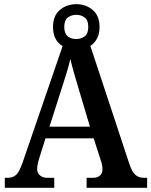

<svg xmlns="http://www.w3.org/2000/svg" viewBox="-20 -900 725 920"><path d="M3 0V-48H16Q42 -48 57.5 -62.5Q73 -77 89 -123L280 -679Q259 -691 246.5 -714Q234 -737 234 -771Q234 -824 266.5 -852Q299 -880 346 -880Q392 -880 424.5 -852Q457 -824 457 -771Q457 -738 445 -715.5Q433 -693 413 -680L601 -111Q614 -74 630 -61Q646 -48 670 -48H685V0H395V-48H427Q445 -48 458 -58Q471 -68 471 -89Q471 -99 468.5 -111.5Q466 -124 462 -134L429 -237H198L169 -145Q165 -133 161.5 -117.5Q158 -102 158 -90Q158 -70 172 -59Q186 -48 206 -48H240V0ZM346 -713Q369 -713 386 -726Q403 -739 403 -771Q403 -803 386 -816Q369 -829 346 -829Q322 -829 305 -816Q288 -803 288 -771Q288 -740 304 -726.5Q320 -713 346 -713ZM217 -293H411L360 -464Q348 -503 336.5 -543.5Q325 -584 317 -617Q310 -586 298 -547Q286 -508 274 -471Z"/></svg>

Font: Noto Serif Hebrew SemiCondensed SemiBold
Style: Regular
Weight: 600
Width: 4
Designer: Monotype Design Team
Foundry: Monotype Imaging Inc.
Version: Version 2.004; ttfautohint (v1.8.4.7-5d5b)